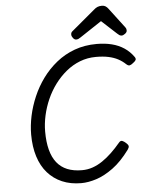

<svg xmlns="http://www.w3.org/2000/svg" viewBox="-71 -1195 988 1271"><g transform="rotate(-5 423.5 -560.0)"><path d="M417 19Q346 19 290 -5Q234 -29 194.5 -74Q155 -119 134.5 -184Q114 -249 114 -330Q114 -390 127.5 -453.5Q141 -517 168 -580Q195 -643 235.5 -698.5Q276 -754 330 -797.5Q384 -841 451 -865.5Q518 -890 598 -890Q653 -890 698.5 -878.5Q744 -867 780 -843Q816 -819 842 -782Q850 -770 845.5 -761.5Q841 -753 827 -743Q814 -732 804 -730Q794 -728 781 -740Q759 -761 731.5 -775.5Q704 -790 668.5 -797.5Q633 -805 586 -805Q529 -805 479 -785.5Q429 -766 387 -731.5Q345 -697 311.5 -652Q278 -607 255 -555Q232 -503 220 -448.5Q208 -394 208 -342Q208 -273 221.5 -221Q235 -169 262.5 -134.5Q290 -100 331.5 -83Q373 -66 429 -66Q467 -66 501 -78Q535 -90 566.5 -111.5Q598 -133 628.5 -162Q659 -191 689 -227Q700 -240 711.5 -235.5Q723 -231 735 -220Q749 -208 750.5 -198.5Q752 -189 742 -175Q687 -100 629.5 -58Q572 -16 518 1.5Q464 19 417 19ZM466 -931Q455 -931 445.5 -943Q436 -955 436 -966Q436 -974 438.5 -979Q441 -984 446 -988L600 -1117Q613 -1129 625.5 -1134Q638 -1139 655 -1139Q669 -1139 679 -1132.5Q689 -1126 697 -1115L797 -983Q802 -976 803 -971Q804 -966 804 -961Q804 -950 791 -940.5Q778 -931 769 -931Q760 -931 753 -935.5Q746 -940 739 -947L640 -1038L495 -942Q488 -937 481 -934Q474 -931 466 -931Z"/></g></svg>

Font: Playwrite IS
Style: Regular
Weight: 400
Designer: Veronika Burian, José Scaglione
Foundry: TypeTogether
Version: Version 1.002